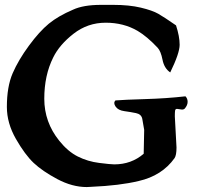

<svg xmlns="http://www.w3.org/2000/svg" viewBox="-20 -756 798 777"><path d="M687.5 -285.2 694.3 -159.2Q694.3 -127.9 686.5 -116.2Q635.7 -44.9 541 -23.4Q463.9 -4.9 349.6 0L331.1 1Q272.5 1 211.9 -31.2Q151.4 -63.5 116.2 -96.7Q81.1 -129.9 44.4 -193.8Q7.8 -257.8 7.8 -323.2Q7.8 -405.3 31.2 -459.5Q54.7 -513.7 97.2 -571.3Q139.6 -628.9 177.7 -660.2Q215.8 -691.4 275.4 -716.8Q317.4 -736.3 388.7 -736.3H438.5Q502.9 -736.3 549.8 -725.1Q596.7 -713.9 620.6 -700.2Q644.5 -686.5 692.4 -653.3Q707 -608.4 707 -574.7Q707 -541 668.9 -462.9Q644.5 -479.5 637.7 -514.2Q630.9 -548.8 618.2 -562.5Q575.2 -608.4 537.1 -630.9Q480.5 -664.1 407.7 -664.1Q335 -664.1 277.8 -619.6Q220.7 -575.2 195.3 -523.4Q159.2 -451.2 159.2 -356.4Q159.2 -261.7 219.7 -186.5Q254.9 -142.6 294.9 -122.6Q335 -102.5 381.3 -96.7Q427.7 -90.8 442.4 -90.8Q511.7 -90.8 561.5 -133.8L563.5 -230.5Q563.5 -231.4 555.7 -275.4Q551.8 -293.9 530.3 -298.3Q508.8 -302.7 483.4 -306.2Q458 -309.6 447.8 -324.7Q437.5 -339.8 447.3 -349.6Q482.4 -352.5 567.4 -355Q652.3 -357.4 730.5 -366.2Q739.3 -357.4 739.3 -343.8Q739.3 -330.1 727.5 -316.4Q723.6 -312.5 716.8 -312.5L696.3 -315.4Q689.5 -315.4 688.5 -308.1Q687.5 -300.8 687.5 -285.2Z"/></svg>

Font: Essays1743
Style: Medium
Weight: 500
Designer: Based on the typeface in a 1743 English translation of the essays of Montaigne.  PostScript/TrueType font designed by Jo
Version: Version 002.100